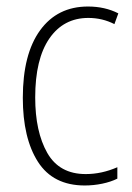

<svg xmlns="http://www.w3.org/2000/svg" viewBox="-20 -559 406 589"><path d="M240 10Q143 10 96.5 -62.5Q50 -135 50 -259Q50 -393 103 -466Q156 -539 250 -539Q302 -539 343 -518L331 -485Q294 -504 251 -504Q175 -504 131.5 -441Q88 -378 88 -260Q88 -155 125 -90Q162 -25 243 -25Q292 -25 340 -46V-11Q320 -1 293.5 4.5Q267 10 240 10Z"/></svg>

Font: Noto Sans Lao UI Cond ExtLt
Style: Regular
Weight: 200
Width: 3
Designer: Monotype Design Team
Foundry: Monotype Imaging Inc.
Version: Version 2.000; ttfautohint (v1.8.4.7-5d5b)